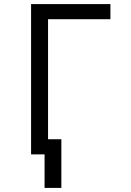

<svg xmlns="http://www.w3.org/2000/svg" viewBox="-20 -755 640 939"><path d="M280 164H198V0H132V-735H520V-661H215V-74H280Z"/></svg>

Font: Bmono
Style: Regular
Weight: 400
Monospace: yes
Designer: Belleve Invis
Foundry: Belleve Invis
Version: Version 11.2.2; ttfautohint (v1.8.2)